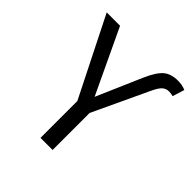

<svg xmlns="http://www.w3.org/2000/svg" viewBox="-188 -838 976 976"><g transform="rotate(45 300.0 -350.0)"><path d="M576 -625Q560 -629 546 -629Q526 -629 511.5 -616.5Q497 -604 482 -573L338 -266V0H251V-265L38 -689H134L298 -342L404 -586Q433 -652 462 -676Q491 -700 540 -700Q571 -700 596 -689Z"/></g></svg>

Font: Fira Mono
Style: Regular
Weight: 400
Designer: Carrois Corporate & Edenspiekermann AG
Foundry: Carrois Corporate GbR & Edenspiekermann AG
Version: Version 3.206;PS 003.206;hotconv 1.0.70;makeotf.lib2.5.58329